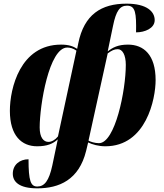

<svg xmlns="http://www.w3.org/2000/svg" viewBox="-20 -790 898 1050"><path d="M184 240C303 240 412 194 451 35L462 -11C484 0 519 10 556 10C780 10 831 -250 831 -352C831 -490 766 -546 680 -546C625 -546 596 -530 569 -509L598 -648C615 -732 636 -759 675 -759C721 -759 726 -718 724 -613C772 -613 826 -635 826 -680C826 -726 784 -770 672 -770C534 -770 440 -711 408 -553L402 -523C380 -537 356 -546 314 -546C90 -546 34 -306 34 -184C34 -47 99 10 183 10C238 10 270 -4 296 -28L266 115C248 199 223 230 184 230C148 230 136 200 136 81C88 81 50 111 50 160C50 203 83 240 184 240ZM245 -14C218 -14 197 -38 197 -93C197 -214 248 -530 348 -530C362 -530 380 -526 398 -513L297 -44C282 -25 262 -14 245 -14ZM521 -7C499 -7 474 -15 464 -21L569 -498C591 -514 605 -521 624 -521C649 -521 668 -491 668 -435C668 -297 610 -7 521 -7Z"/></svg>

Font: Noto Serif Display SemiCondensed Black
Style: Italic
Weight: 900
Width: 4
Italic angle: -12°
Designer: Monotype Design Team
Foundry: Monotype Imaging Inc.
Version: Version 2.009